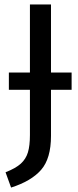

<svg xmlns="http://www.w3.org/2000/svg" viewBox="-20 -709 353 866"><path d="M303 -304H210V-96Q210 6 165.5 57Q121 108 30 137L5 68Q51 50 74 29Q97 8 106 -22Q115 -52 115 -100V-304H20V-382H115V-689H210V-382H303Z"/></svg>

Font: Fira Sans
Style: Regular
Weight: 400
Designer: bBox Type GmbH & Carrois Corporate GbR & Edenspiekermann AG
Foundry: bBox Type GmbH & Carrois Corporate GbR & Edenspiekermann AG
Version: Version 4.301